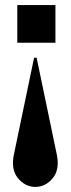

<svg xmlns="http://www.w3.org/2000/svg" viewBox="-20 -720 280 755"><path d="M198 -552H48V-700H198ZM114 -493H124L203 -114Q216 -54 187.5 -19.5Q159 15 119 15Q79 15 50.5 -19.5Q22 -54 35 -114Z"/></svg>

Font: Redaction
Style: Bold
Weight: 700
Designer: Jeremy Mickel / Forest Young
Foundry: MCKL
Version: Version 2.001; Redaction Bold